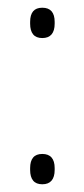

<svg xmlns="http://www.w3.org/2000/svg" viewBox="-20 -470 218 497"><path d="M89.5 7Q73.5 7 65.8 -2.5Q58 -12 58 -30V-35Q58 -53 65.8 -62.2Q73.5 -71.5 89.5 -71.5Q105.5 -71.5 113.5 -62.2Q121.5 -53 121.5 -35V-30Q121.5 -12 113.5 -2.5Q105.5 7 89.5 7ZM89.5 -371.5Q73.5 -371.5 65.8 -381Q58 -390.5 58 -408.5V-413.5Q58 -431.5 65.8 -440.8Q73.5 -450 89.5 -450Q105.5 -450 113.5 -440.8Q121.5 -431.5 121.5 -413.5V-408.5Q121.5 -390.5 113.5 -381Q105.5 -371.5 89.5 -371.5Z"/></svg>

Font: Anek Gujarati Medium ExtraLight
Style: Regular
Weight: 250
Version: Version 1.003